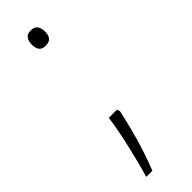

<svg xmlns="http://www.w3.org/2000/svg" viewBox="-230 -548 689 689"><g transform="rotate(-45 115.0 -203.5)"><path d="M133 -116 137 -104Q129 -68 118.5 -27Q108 14 95 54Q82 94 68 129H37Q47 95 55 62.5Q63 30 70 0Q77 -30 82.5 -59Q88 -88 92 -116ZM82 -497Q82 -514 89.5 -525Q97 -536 114 -536Q134 -536 141.5 -525Q149 -514 149 -497Q149 -479 141.5 -469Q134 -459 114 -459Q97 -459 89.5 -469Q82 -479 82 -497Z"/></g></svg>

Font: Noto Sans Khmer ExtraLight
Style: Regular
Weight: 250
Version: Version 2.003